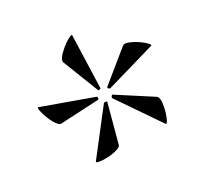

<svg xmlns="http://www.w3.org/2000/svg" viewBox="-76 -779 601 558"><g transform="rotate(20 224.0 -500.0)"><path d="M124 -379Q112 -379 94.5 -384.5Q77 -390 65.5 -396.5Q54 -403 58 -405L206 -491L208 -492Q210 -492 212.5 -489Q215 -486 214 -485L137 -383Q134 -379 124 -379ZM241 -488 315 -382Q320 -375 309.5 -356Q299 -337 284.5 -322.5Q270 -308 269 -314L233 -481Q232 -483 236 -486.5Q240 -490 241 -488ZM70 -594Q70 -611 73 -624.5Q76 -638 79 -635L207 -520Q210 -519 208 -514.5Q206 -510 204 -511L82 -552Q70 -556 70 -594ZM248 -513 371 -551Q380 -554 394.5 -538Q409 -522 418.5 -504Q428 -486 422 -486L251 -503Q249 -503 247.5 -507.5Q246 -512 248 -513ZM305 -685 236 -529Q235 -526 230.5 -526Q226 -526 226 -529L228 -657Q228 -666 247.5 -675Q267 -684 287 -687Q307 -690 305 -685Z"/></g></svg>

Font: Cormorant Unicase
Style: Regular
Weight: 400
Designer: Christian Thalmann (Catharsis Fonts)
Foundry: Catharsis Fonts
Version: Version 4.000